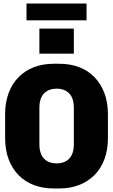

<svg xmlns="http://www.w3.org/2000/svg" viewBox="-20 -1057 640 1087"><path d="M285 10Q223 10 172.5 -9Q122 -28 85.5 -65Q49 -102 29 -155Q9 -208 9 -276V-410Q9 -477 29 -530.5Q49 -584 86 -621Q123 -658 173 -677Q223 -696 284 -696H316Q377 -696 427.5 -677Q478 -658 514.5 -620.5Q551 -583 571 -530Q591 -477 591 -410V-276Q591 -208 571 -155Q551 -102 514.5 -65.5Q478 -29 427.5 -9.5Q377 10 316 10ZM300 -132Q322 -132 340 -138.5Q358 -145 371 -158Q384 -171 391 -191.5Q398 -212 398 -241V-446Q398 -475 391 -495.5Q384 -516 371 -529Q358 -542 340 -548.5Q322 -555 300 -555Q279 -555 261 -548.5Q243 -542 230 -529Q217 -516 210 -495.5Q203 -475 203 -446V-241Q203 -212 210 -191.5Q217 -171 230 -158Q243 -145 261 -138.5Q279 -132 300 -132ZM130 -942V-1037H470V-942ZM203 -753V-895H398V-753Z"/></svg>

Font: Chivo Mono ExtraBold
Style: Regular
Weight: 800
Monospace: yes
Designer: Hector Gatti
Foundry: Omnibus-Type
Version: Version 1.008